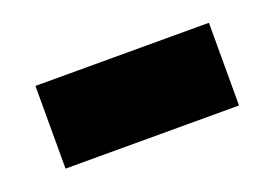

<svg xmlns="http://www.w3.org/2000/svg" viewBox="-39 -413 446 312"><g transform="rotate(-20 184.0 -257.5)"><path d="M34 -186H334V-329H34Z"/></g></svg>

Font: FilmFarsi Display
Style: Regular
Weight: 400
Designer: Borna Izadpanah
Foundry: Borna Izadpanah
Version: Version 1.000;PS 001.000;hotconv 1.0.88;makeotf.lib2.5.64775